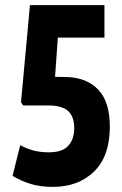

<svg xmlns="http://www.w3.org/2000/svg" viewBox="-20 -720 477 750"><path d="M29 -33 59 -153Q80 -141 107.5 -133Q135 -125 171 -125Q223 -125 246.5 -150.5Q270 -176 270 -219Q270 -264 246.5 -286Q223 -308 169 -308H71L62 -320L97 -700H388V-573H206L195 -420L243 -419Q321 -416 365 -368.5Q409 -321 409 -225Q409 -110 347.5 -50Q286 10 187 10Q139 10 101.5 -1Q64 -12 29 -33Z"/></svg>

Font: Georama Condensed
Style: Bold
Weight: 700
Width: 3
Designer: Jean-Baptiste Levee
Foundry: Production Type
Version: Version 1.000